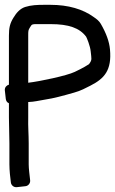

<svg xmlns="http://www.w3.org/2000/svg" viewBox="-40 -733 477 796"><path d="M77 -390V-585C77 -605 77 -608 84 -619C94 -635 89 -633 141 -633H170C245 -633 290 -617 317 -581C320 -576 334 -542 336 -520C339 -488 343 -486 329 -467C325 -464 304 -451 270 -435C237 -419 122 -395 77 -390ZM77 -245V-310C104 -311 115 -315 152 -321C180 -325 218 -335 267 -349C296 -357 315 -368 335 -378C392 -407 424 -441 416 -528C413 -561 400 -596 378 -634C371 -646 361 -654 349 -662C304 -695 243 -713 169 -713H142C115 -713 89 -712 64 -704C43 -697 28 -680 16 -660C1 -636 -3 -617 -3 -585V-382C-11 -380 -21 -372 -20 -359L-16 -323C-15 -315 -11 -308 -3 -305V-246L-1 -139V-51C-1 -38 0 -25 1 -12L5 23C6 34 16 44 29 43L65 39C77 38 86 27 85 15L81 -21C80 -32 79 -41 79 -51V-139C79 -175 76 -209 77 -245Z"/></svg>

Font: Reckless Catfish
Style: Fax
Weight: 400
Foundry: Cannot Into Space Fonts
Version: Version 0.2894